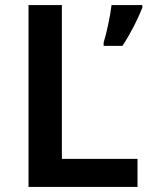

<svg xmlns="http://www.w3.org/2000/svg" viewBox="-20 -734 591 754"><path d="M92 0H520V-110H223V-714H92ZM539 -704V-714H418C413 -671 399 -605 387 -567V-554H461C494 -604 523 -663 539 -704Z"/></svg>

Font: Noto Sans Balinese SemiBold
Style: Regular
Weight: 600
Designer: Aditya Bayu, David Williams
Foundry: David Williams
Version: Version 2.005